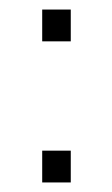

<svg xmlns="http://www.w3.org/2000/svg" viewBox="-20 -484 235 404"><path d="M128.9 -397H68.8V-463.9H128.9ZM128.9 -100.1H68.8V-167H128.9Z"/></svg>

Font: Kikakui Sans Pro
Style: Regular
Weight: 400
Version: 0.2